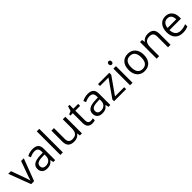

<svg xmlns="http://www.w3.org/2000/svg" viewBox="480 -2561 4372 4372"><g transform="rotate(-45 2666.5 -375.0)"><path d="M203.1 0 0 -535.2H86.9L202.1 -217.8Q241.2 -106.4 248 -73.2H252Q257.3 -99.1 285.9 -180.4Q314.5 -261.7 414.1 -535.2H501L297.9 0Z M916 0 899.9 -76.2H896Q856 -25.9 816.2 -8.1Q776.4 9.8 716.8 9.8Q637.2 9.8 592 -31.2Q546.9 -72.3 546.9 -147.9Q546.9 -310.1 806.2 -317.9L897 -320.8V-354Q897 -417 869.9 -447Q842.8 -477.1 783.2 -477.1Q716.3 -477.1 631.8 -436L606.9 -498Q646.5 -519.5 693.6 -531.7Q740.7 -543.9 788.1 -543.9Q883.8 -543.9 929.9 -501.5Q976.1 -459 976.1 -365.2V0ZM732.9 -57.1Q808.6 -57.1 851.8 -98.6Q895 -140.1 895 -214.8V-263.2L814 -259.8Q717.3 -256.3 674.6 -229.7Q631.8 -203.1 631.8 -147Q631.8 -103 658.4 -80.1Q685.1 -57.1 732.9 -57.1Z M1224.1 0H1143.1V-759.8H1224.1Z M1472.2 -535.2V-188Q1472.2 -122.6 1502 -90.3Q1531.7 -58.1 1595.2 -58.1Q1679.2 -58.1 1718 -104Q1756.8 -149.9 1756.8 -253.9V-535.2H1837.9V0H1771L1759.3 -71.8H1754.9Q1730 -32.2 1685.8 -11.2Q1641.6 9.8 1585 9.8Q1487.3 9.8 1438.7 -36.6Q1390.1 -83 1390.1 -185.1V-535.2Z M2182.6 -57.1Q2204.1 -57.1 2224.1 -60.3Q2244.1 -63.5 2255.9 -66.9V-4.9Q2242.7 1.5 2217 5.6Q2191.4 9.8 2170.9 9.8Q2015.6 9.8 2015.6 -153.8V-472.2H1939V-511.2L2015.6 -544.9L2049.8 -659.2H2096.7V-535.2H2252V-472.2H2096.7V-157.2Q2096.7 -108.9 2119.6 -83Q2142.6 -57.1 2182.6 -57.1Z M2691.9 0 2675.8 -76.2H2671.9Q2631.8 -25.9 2592 -8.1Q2552.2 9.8 2492.7 9.8Q2413.1 9.8 2367.9 -31.2Q2322.8 -72.3 2322.8 -147.9Q2322.8 -310.1 2582 -317.9L2672.9 -320.8V-354Q2672.9 -417 2645.8 -447Q2618.7 -477.1 2559.1 -477.1Q2492.2 -477.1 2407.7 -436L2382.8 -498Q2422.4 -519.5 2469.5 -531.7Q2516.6 -543.9 2564 -543.9Q2659.7 -543.9 2705.8 -501.5Q2752 -459 2752 -365.2V0ZM2508.8 -57.1Q2584.5 -57.1 2627.7 -98.6Q2670.9 -140.1 2670.9 -214.8V-263.2L2589.8 -259.8Q2493.2 -256.3 2450.4 -229.7Q2407.7 -203.1 2407.7 -147Q2407.7 -103 2434.3 -80.1Q2460.9 -57.1 2508.8 -57.1Z M3261.2 0H2873V-55.2L3165 -472.2H2891.1V-535.2H3253.9V-472.2L2965.8 -63H3261.2Z M3467.8 0H3386.7V-535.2H3467.8ZM3379.9 -680.2Q3379.9 -708 3393.6 -720.9Q3407.2 -733.9 3427.7 -733.9Q3447.3 -733.9 3461.4 -720.7Q3475.6 -707.5 3475.6 -680.2Q3475.6 -652.8 3461.4 -639.4Q3447.3 -626 3427.7 -626Q3407.2 -626 3393.6 -639.4Q3379.9 -652.8 3379.9 -680.2Z M4101.6 -268.1Q4101.6 -137.2 4035.6 -63.7Q3969.7 9.8 3853.5 9.8Q3781.7 9.8 3726.1 -23.9Q3670.4 -57.6 3640.1 -120.6Q3609.9 -183.6 3609.9 -268.1Q3609.9 -398.9 3675.3 -471.9Q3740.7 -544.9 3856.9 -544.9Q3969.2 -544.9 4035.4 -470.2Q4101.6 -395.5 4101.6 -268.1ZM3693.8 -268.1Q3693.8 -165.5 3734.9 -111.8Q3775.9 -58.1 3855.5 -58.1Q3935.1 -58.1 3976.3 -111.6Q4017.6 -165 4017.6 -268.1Q4017.6 -370.1 3976.3 -423.1Q3935.1 -476.1 3854.5 -476.1Q3774.9 -476.1 3734.4 -423.8Q3693.8 -371.6 3693.8 -268.1Z M4609.9 0V-346.2Q4609.9 -411.6 4580.1 -443.8Q4550.3 -476.1 4486.8 -476.1Q4402.8 -476.1 4363.8 -430.7Q4324.7 -385.3 4324.7 -280.8V0H4243.7V-535.2H4309.6L4322.8 -461.9H4326.7Q4351.6 -501.5 4396.5 -523.2Q4441.4 -544.9 4496.6 -544.9Q4593.3 -544.9 4642.1 -498.3Q4690.9 -451.7 4690.9 -349.1V0Z M5083.5 9.8Q4964.8 9.8 4896.2 -62.5Q4827.6 -134.8 4827.6 -263.2Q4827.6 -392.6 4891.4 -468.8Q4955.1 -544.9 5062.5 -544.9Q5163.1 -544.9 5221.7 -478.8Q5280.3 -412.6 5280.3 -304.2V-252.9H4911.6Q4914.1 -158.7 4959.2 -109.9Q5004.4 -61 5086.4 -61Q5172.9 -61 5257.3 -97.2V-24.9Q5214.4 -6.3 5176 1.7Q5137.7 9.8 5083.5 9.8ZM5061.5 -477.1Q4997.1 -477.1 4958.7 -435.1Q4920.4 -393.1 4913.6 -318.8H5193.4Q5193.4 -395.5 5159.2 -436.3Q5125 -477.1 5061.5 -477.1Z"/></g></svg>

Font: f01722094
Style: Regular
Weight: 400
Foundry: Ascender Corporation
Version: Version 1.10